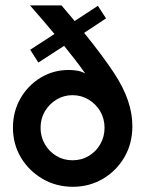

<svg xmlns="http://www.w3.org/2000/svg" viewBox="-20 -687 543 719"><path d="M252.8 12.5Q190.3 12.5 139.2 -17.4Q88.2 -47.2 58.3 -97.2Q28.5 -147.2 28.5 -209Q28.5 -269.4 56.6 -318.4Q84.7 -367.4 132.3 -396.2Q179.9 -425 237.5 -425Q254.2 -425 269.8 -422.2Q285.4 -419.4 299.3 -411.8Q281.2 -437.5 261.1 -463.5Q241 -489.6 220.1 -515.3L123.6 -452.8L93.1 -500.7L184 -559.7Q161.8 -586.8 138.9 -613.2Q116 -639.6 92.4 -666.7H210.4Q222.2 -652.8 234.7 -637.8Q247.2 -622.9 259.7 -608.3L346.5 -665.3L377.1 -618.1L295.1 -563.9Q331.2 -519.4 360.4 -479.9Q389.6 -440.3 406.9 -413.9Q441.7 -361.1 458.7 -311.8Q475.7 -262.5 475.7 -215.3Q475.7 -149.3 445.8 -98.3Q416 -47.2 365.3 -17.4Q314.6 12.5 252.8 12.5ZM251.4 -86.8Q285.4 -86.8 312.5 -103.1Q339.6 -119.4 355.6 -147.2Q371.5 -175 371.5 -208.3Q371.5 -242.4 355.6 -269.8Q339.6 -297.2 312.2 -313.9Q284.7 -330.6 251.4 -330.6Q218.8 -330.6 191.3 -313.9Q163.9 -297.2 147.9 -269.8Q131.9 -242.4 131.9 -208.3Q131.9 -175 147.9 -147.2Q163.9 -119.4 191 -103.1Q218.1 -86.8 251.4 -86.8Z"/></svg>

Font: Afacad SemiBold
Style: Regular
Weight: 600
Designer: Kristian Moeller
Foundry: Dicotype
Version: Version 1.000